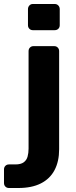

<svg xmlns="http://www.w3.org/2000/svg" viewBox="-69 -751 379 961"><path d="M-24 190Q-35 190 -42 183Q-49 176 -49 165V97Q-49 86 -42 79Q-35 72 -24 72H8Q35 72 49.5 61.5Q64 51 69 33Q74 15 74 -7V-495Q74 -506 81 -513Q88 -520 98 -520H203Q213 -520 220 -513Q227 -506 227 -495V-4Q227 57 204 100.5Q181 144 135.5 167Q90 190 23 190ZM95 -600Q85 -600 78 -607Q71 -614 71 -625V-705Q71 -716 78 -723.5Q85 -731 95 -731H205Q216 -731 223 -723.5Q230 -716 230 -705V-625Q230 -614 223 -607Q216 -600 205 -600Z"/></svg>

Font: Rubik Light SemiBold
Style: Regular
Weight: 600
Version: Version 2.300;gftools[0.9.30]